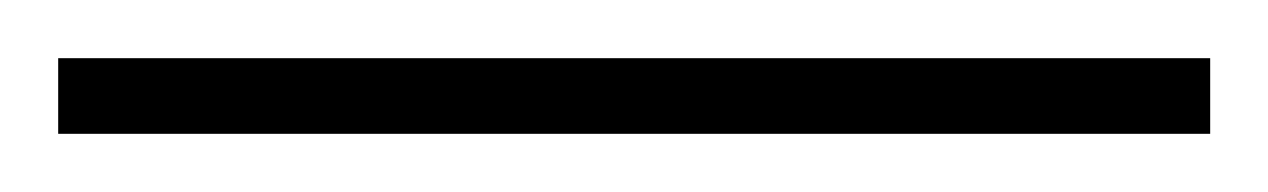

<svg xmlns="http://www.w3.org/2000/svg" viewBox="-24 -872 436 66"><path d="M392 -826H-4V-852H392Z"/></svg>

Font: Noto Sans Malayalam UI ExtraCondensed Thin
Style: Regular
Weight: 100
Width: 2
Designer: Jelle Bosma - Monotype Design Team
Foundry: Monotype Imaging Inc.
Version: Version 2.104; ttfautohint (v1.8.4.7-5d5b)